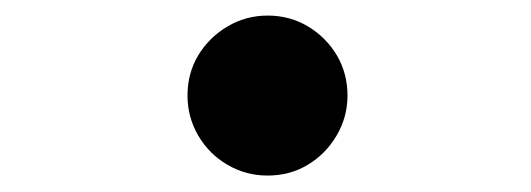

<svg xmlns="http://www.w3.org/2000/svg" viewBox="-20 -381 672 243"><path d="M318.6 -158.8Q291.3 -158.8 267.9 -172.4Q244.6 -186 230.9 -209.4Q217.3 -232.8 217.3 -260Q217.3 -288.3 230.9 -311Q244.6 -333.7 267.9 -347.5Q291.3 -361.3 318.6 -361.3Q346.9 -361.3 369.7 -347.6Q392.5 -334 406.2 -311.2Q419.8 -288.3 419.8 -260Q419.8 -232.8 406 -209.4Q392.2 -186 369.5 -172.4Q346.9 -158.8 318.6 -158.8Z"/></svg>

Font: Atkinson Hyperlegible Mono ExtraLight
Style: Italic
Weight: 200
Italic angle: -12°
Monospace: yes
Designer: Elliott Scott, Megan Eiswerth, Linus Boman, Theodore Petrosky, Letters from Sweden
Foundry: Applied Design Works, Letters from Sweden
Version: Version 2.001